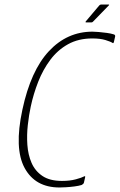

<svg xmlns="http://www.w3.org/2000/svg" viewBox="-20 -820 529 849"><path d="M351 -12Q349 -6 341 -2Q328 2 308.5 4.5Q289 7 271 8Q253 9 243 9Q136 9 89 -77Q42 -163 79 -335Q116 -508 196.5 -594Q277 -680 389 -680Q399 -680 416.5 -678.5Q434 -677 452.5 -674.5Q471 -672 483 -668Q487 -667 488.5 -664Q490 -661 489 -658L484 -636Q482 -627 478 -630Q469 -636 446 -643Q423 -650 388 -650Q327 -650 281 -624.5Q235 -599 202.5 -555.5Q170 -512 149 -458.5Q128 -405 116 -349Q108 -312 103 -267.5Q98 -223 101 -179.5Q104 -136 119.5 -100Q135 -64 167.5 -42Q200 -20 254 -20Q289 -20 315 -27Q341 -34 352 -40Q356 -42 356.5 -40Q357 -38 356 -34ZM385 -721H361Q358 -721 358 -722.5Q358 -724 359 -725L419 -796Q421 -798 423 -799Q425 -800 427 -800H460Q462 -800 462.5 -799Q463 -798 461 -796L391 -724Q390 -723 388.5 -722Q387 -721 385 -721Z"/></svg>

Font: Glory Thin
Style: Italic
Weight: 100
Italic angle: -12°
Designer: Robert Leuschke
Foundry: Robert Leuschke
Version: Version 1.011